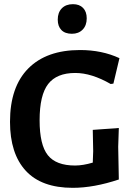

<svg xmlns="http://www.w3.org/2000/svg" viewBox="-20 -892 638 921"><path d="M330 -872Q361 -872 378.5 -854Q396 -836 396 -804Q396 -770 376.5 -750Q357 -730 325 -730Q292 -730 274.5 -748Q257 -766 257 -798Q257 -832 276.5 -852Q296 -872 330 -872ZM364 -652Q469 -652 553 -613L524 -491L511 -489Q419 -542 341 -542Q252 -542 211 -489Q170 -436 170 -315Q170 -197 209.5 -147.5Q249 -98 340 -98Q378 -98 425 -112L427 -167L425 -269L550 -278L547 -188L550 -31Q430 9 329 9Q179 9 103.5 -73Q28 -155 28 -308Q28 -475 115.5 -563.5Q203 -652 364 -652Z"/></svg>

Font: Alegreya Sans SC
Style: Bold
Weight: 700
Designer: Juan Pablo del Peral
Foundry: Huerta Tipografica
Version: Version 2.007